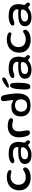

<svg xmlns="http://www.w3.org/2000/svg" viewBox="1775 -2455 728 4318"><g transform="rotate(-90 2139.0 -296.0)"><path d="M302.5 30Q243 30 191.2 13.8Q139.5 -2.5 100.2 -34.5Q61 -66.5 38.8 -113.8Q16.5 -161 16.5 -224Q16.5 -290 37.5 -342.2Q58.5 -394.5 97.2 -431.2Q136 -468 190.8 -487.2Q245.5 -506.5 312 -506.5Q363.5 -506.5 400 -496.5Q436.5 -486.5 456 -471Q475.5 -455.5 475.5 -439.5Q475.5 -429.5 470 -421Q464.5 -412.5 455.5 -407.8Q446.5 -403 436.5 -403Q425 -403 411.8 -407.8Q398.5 -412.5 377.5 -417.5Q356.5 -422.5 322 -422.5Q282 -422.5 249 -409.5Q216 -396.5 192 -372.5Q168 -348.5 155 -315.8Q142 -283 142 -243.5Q142 -190.5 163.8 -154.2Q185.5 -118 223.2 -99.5Q261 -81 308.5 -81Q352 -81 382.5 -89.8Q413 -98.5 433.8 -110.5Q454.5 -122.5 468 -131.5Q481.5 -140.5 490.5 -140.5Q507 -140.5 516 -133.2Q525 -126 528.8 -115.2Q532.5 -104.5 532.5 -94.5Q532.5 -73 516.8 -51Q501 -29 471.5 -10.8Q442 7.5 399.2 18.8Q356.5 30 302.5 30Z M812 48.5Q771.5 48.5 735.2 40.5Q699 32.5 671 15Q643 -2.5 627 -30.5Q611 -58.5 611 -99Q611 -145 633.5 -174.5Q656 -204 694.8 -220.8Q733.5 -237.5 782 -244Q830.5 -250.5 882.5 -250.5Q898.5 -250.5 915 -249.5Q931.5 -248.5 946.2 -247.5Q961 -246.5 970.5 -246.5Q983.5 -246.5 988 -250.8Q992.5 -255 992.5 -265.5Q992.5 -285 987.8 -300Q983 -315 974 -326.5Q965 -338 952.5 -346Q932.5 -359.5 904.2 -365.2Q876 -371 843.5 -371Q805 -371 775.2 -363Q745.5 -355 722.5 -346.5Q699.5 -338 680.5 -338Q654.5 -338 640.5 -346.5Q626.5 -355 626.5 -374Q626.5 -393.5 643 -410Q659.5 -426.5 688.8 -439Q718 -451.5 756.8 -458.5Q795.5 -465.5 839.5 -465.5Q928 -465.5 987.8 -443.2Q1047.5 -421 1077.5 -371.2Q1107.5 -321.5 1107.5 -237.5Q1107.5 -212.5 1105 -194Q1102.5 -175.5 1098.8 -161.8Q1095 -148 1092.5 -138Q1090 -128 1090 -119.5Q1090 -107.5 1097.8 -96.8Q1105.5 -86 1116.2 -75.5Q1127 -65 1135 -53.2Q1143 -41.5 1143 -27Q1143 -5.5 1129 4Q1115 13.5 1098 13.5Q1082.5 13.5 1072.2 3.2Q1062 -7 1053.8 -17Q1045.5 -27 1033.5 -27Q1026.5 -27 1018.2 -23Q1010 -19 998 -10.5Q983 0.5 959.8 14.2Q936.5 28 900.5 38.2Q864.5 48.5 812 48.5ZM825.5 -28Q856.5 -28 885.5 -37.8Q914.5 -47.5 937.5 -64.8Q960.5 -82 974 -105.2Q987.5 -128.5 987.5 -155.5Q987.5 -172.5 976.2 -180Q965 -187.5 939.5 -189.5Q914 -191.5 872 -191.5Q830.5 -191.5 795 -183.2Q759.5 -175 738 -155.8Q716.5 -136.5 716.5 -103.5Q716.5 -78 729.5 -61.5Q742.5 -45 767 -36.5Q791.5 -28 825.5 -28Z M1312 13Q1297.5 13 1286 7.2Q1274.5 1.5 1265.2 -8.5Q1256 -18.5 1248.5 -32Q1239.5 -51 1232 -76Q1224.5 -101 1219.2 -128.2Q1214 -155.5 1211.5 -182.5Q1209 -209.5 1209 -232.5Q1209 -314 1239.5 -370.5Q1270 -427 1327.5 -456.5Q1385 -486 1465.5 -486Q1499.5 -486 1530.8 -481Q1562 -476 1586.5 -466.2Q1611 -456.5 1625.2 -442.2Q1639.5 -428 1639.5 -409.5Q1639.5 -394.5 1633 -385.2Q1626.5 -376 1616.2 -372Q1606 -368 1595 -368Q1572 -368 1544.8 -375.8Q1517.5 -383.5 1474 -383.5Q1408.5 -383.5 1375.8 -343Q1343 -302.5 1343 -233Q1343 -208 1345.5 -184.8Q1348 -161.5 1351.5 -140.2Q1355 -119 1358.5 -101Q1362 -83 1364.2 -69Q1366.5 -55 1366.5 -46Q1366.5 -15 1352.8 -1Q1339 13 1312 13Z M1919 26.5Q1845.5 26.5 1791.8 1.5Q1738 -23.5 1708.8 -72.8Q1679.5 -122 1679.5 -194.5Q1679.5 -262.5 1706 -309.5Q1732.5 -356.5 1782 -380.8Q1831.5 -405 1900.5 -405Q1938.5 -405 1963.8 -396.8Q1989 -388.5 2005 -379.5Q2016.5 -373 2025.8 -368Q2035 -363 2039 -363Q2047 -363 2047 -377.5Q2047 -390.5 2044.5 -410.8Q2042 -431 2038.8 -455Q2035.5 -479 2031.8 -503Q2028 -527 2025.8 -547.5Q2023.5 -568 2023.5 -580.5Q2023.5 -639.5 2081 -639.5Q2101.5 -639.5 2119.2 -629.8Q2137 -620 2148 -600Q2155.5 -582.5 2162.5 -552Q2169.5 -521.5 2175.8 -484Q2182 -446.5 2186.8 -408Q2191.5 -369.5 2194.2 -336Q2197 -302.5 2197 -279.5Q2197 -176 2169.2 -108Q2141.5 -40 2080.2 -6.8Q2019 26.5 1919 26.5ZM1922.5 -49Q1968.5 -49 2000 -66Q2031.5 -83 2047.8 -114.8Q2064 -146.5 2064 -190.5Q2064 -234 2048 -263.2Q2032 -292.5 2003 -307.5Q1974 -322.5 1933 -322.5Q1888.5 -322.5 1855.5 -307Q1822.5 -291.5 1804.5 -261.2Q1786.5 -231 1786.5 -186Q1786.5 -144 1803.5 -113.2Q1820.5 -82.5 1851 -65.8Q1881.5 -49 1922.5 -49Z M2350 22.5Q2324.5 22.5 2310.2 9.2Q2296 -4 2290.8 -26.2Q2285.5 -48.5 2285.5 -76Q2285.5 -89 2285.8 -104.5Q2286 -120 2286.8 -137.8Q2287.5 -155.5 2288.5 -174.5Q2289.5 -193.5 2290.8 -213.2Q2292 -233 2293.8 -253Q2295.5 -273 2297.5 -292.5Q2307.5 -366 2327.5 -400Q2347.5 -434 2382 -434Q2402.5 -434 2414.5 -415.8Q2426.5 -397.5 2432 -362.5Q2437.5 -327.5 2437.5 -276.5Q2437.5 -253.5 2436.8 -230.2Q2436 -207 2434.8 -184.5Q2433.5 -162 2431.8 -141Q2430 -120 2427.5 -101Q2425 -82 2422.2 -65.5Q2419.5 -49 2416 -36Q2407 -10 2391 6.2Q2375 22.5 2350 22.5ZM2351 -459.5Q2340 -459.5 2333 -464.5Q2326 -469.5 2326 -481Q2326 -496 2353.5 -519.2Q2381 -542.5 2422.5 -568.5Q2449.5 -585.5 2477.2 -597.2Q2505 -609 2522.5 -609Q2538 -609 2547 -601Q2556 -593 2556 -576.5Q2556 -557 2537.2 -540.2Q2518.5 -523.5 2485 -506Q2449.5 -487.5 2412 -473.5Q2374.5 -459.5 2351 -459.5Z M2728 48.5Q2687.5 48.5 2651.2 40.5Q2615 32.5 2587 15Q2559 -2.5 2543 -30.5Q2527 -58.5 2527 -99Q2527 -145 2549.5 -174.5Q2572 -204 2610.8 -220.8Q2649.5 -237.5 2698 -244Q2746.5 -250.5 2798.5 -250.5Q2814.5 -250.5 2831 -249.5Q2847.5 -248.5 2862.2 -247.5Q2877 -246.5 2886.5 -246.5Q2899.5 -246.5 2904 -250.8Q2908.5 -255 2908.5 -265.5Q2908.5 -285 2903.8 -300Q2899 -315 2890 -326.5Q2881 -338 2868.5 -346Q2848.5 -359.5 2820.2 -365.2Q2792 -371 2759.5 -371Q2721 -371 2691.2 -363Q2661.5 -355 2638.5 -346.5Q2615.5 -338 2596.5 -338Q2570.5 -338 2556.5 -346.5Q2542.5 -355 2542.5 -374Q2542.5 -393.5 2559 -410Q2575.5 -426.5 2604.8 -439Q2634 -451.5 2672.8 -458.5Q2711.5 -465.5 2755.5 -465.5Q2844 -465.5 2903.8 -443.2Q2963.5 -421 2993.5 -371.2Q3023.5 -321.5 3023.5 -237.5Q3023.5 -212.5 3021 -194Q3018.5 -175.5 3014.8 -161.8Q3011 -148 3008.5 -138Q3006 -128 3006 -119.5Q3006 -107.5 3013.8 -96.8Q3021.5 -86 3032.2 -75.5Q3043 -65 3051 -53.2Q3059 -41.5 3059 -27Q3059 -5.5 3045 4Q3031 13.5 3014 13.5Q2998.5 13.5 2988.2 3.2Q2978 -7 2969.8 -17Q2961.5 -27 2949.5 -27Q2942.5 -27 2934.2 -23Q2926 -19 2914 -10.5Q2899 0.5 2875.8 14.2Q2852.5 28 2816.5 38.2Q2780.5 48.5 2728 48.5ZM2741.5 -28Q2772.5 -28 2801.5 -37.8Q2830.5 -47.5 2853.5 -64.8Q2876.5 -82 2890 -105.2Q2903.5 -128.5 2903.5 -155.5Q2903.5 -172.5 2892.2 -180Q2881 -187.5 2855.5 -189.5Q2830 -191.5 2788 -191.5Q2746.5 -191.5 2711 -183.2Q2675.5 -175 2654 -155.8Q2632.5 -136.5 2632.5 -103.5Q2632.5 -78 2645.5 -61.5Q2658.5 -45 2683 -36.5Q2707.5 -28 2741.5 -28Z M3399.5 30Q3340 30 3288.2 13.8Q3236.5 -2.5 3197.2 -34.5Q3158 -66.5 3135.8 -113.8Q3113.5 -161 3113.5 -224Q3113.5 -290 3134.5 -342.2Q3155.5 -394.5 3194.2 -431.2Q3233 -468 3287.8 -487.2Q3342.5 -506.5 3409 -506.5Q3460.5 -506.5 3497 -496.5Q3533.5 -486.5 3553 -471Q3572.5 -455.5 3572.5 -439.5Q3572.5 -429.5 3567 -421Q3561.5 -412.5 3552.5 -407.8Q3543.5 -403 3533.5 -403Q3522 -403 3508.8 -407.8Q3495.5 -412.5 3474.5 -417.5Q3453.5 -422.5 3419 -422.5Q3379 -422.5 3346 -409.5Q3313 -396.5 3289 -372.5Q3265 -348.5 3252 -315.8Q3239 -283 3239 -243.5Q3239 -190.5 3260.8 -154.2Q3282.5 -118 3320.2 -99.5Q3358 -81 3405.5 -81Q3449 -81 3479.5 -89.8Q3510 -98.5 3530.8 -110.5Q3551.5 -122.5 3565 -131.5Q3578.5 -140.5 3587.5 -140.5Q3604 -140.5 3613 -133.2Q3622 -126 3625.8 -115.2Q3629.5 -104.5 3629.5 -94.5Q3629.5 -73 3613.8 -51Q3598 -29 3568.5 -10.8Q3539 7.5 3496.2 18.8Q3453.5 30 3399.5 30Z M3909 48.5Q3868.5 48.5 3832.2 40.5Q3796 32.5 3768 15Q3740 -2.5 3724 -30.5Q3708 -58.5 3708 -99Q3708 -145 3730.5 -174.5Q3753 -204 3791.8 -220.8Q3830.5 -237.5 3879 -244Q3927.5 -250.5 3979.5 -250.5Q3995.5 -250.5 4012 -249.5Q4028.5 -248.5 4043.2 -247.5Q4058 -246.5 4067.5 -246.5Q4080.5 -246.5 4085 -250.8Q4089.5 -255 4089.5 -265.5Q4089.5 -285 4084.8 -300Q4080 -315 4071 -326.5Q4062 -338 4049.5 -346Q4029.5 -359.5 4001.2 -365.2Q3973 -371 3940.5 -371Q3902 -371 3872.2 -363Q3842.5 -355 3819.5 -346.5Q3796.5 -338 3777.5 -338Q3751.5 -338 3737.5 -346.5Q3723.5 -355 3723.5 -374Q3723.5 -393.5 3740 -410Q3756.5 -426.5 3785.8 -439Q3815 -451.5 3853.8 -458.5Q3892.5 -465.5 3936.5 -465.5Q4025 -465.5 4084.8 -443.2Q4144.5 -421 4174.5 -371.2Q4204.5 -321.5 4204.5 -237.5Q4204.5 -212.5 4202 -194Q4199.5 -175.5 4195.8 -161.8Q4192 -148 4189.5 -138Q4187 -128 4187 -119.5Q4187 -107.5 4194.8 -96.8Q4202.5 -86 4213.2 -75.5Q4224 -65 4232 -53.2Q4240 -41.5 4240 -27Q4240 -5.5 4226 4Q4212 13.5 4195 13.5Q4179.5 13.5 4169.2 3.2Q4159 -7 4150.8 -17Q4142.5 -27 4130.5 -27Q4123.5 -27 4115.2 -23Q4107 -19 4095 -10.5Q4080 0.5 4056.8 14.2Q4033.5 28 3997.5 38.2Q3961.5 48.5 3909 48.5ZM3922.5 -28Q3953.5 -28 3982.5 -37.8Q4011.5 -47.5 4034.5 -64.8Q4057.5 -82 4071 -105.2Q4084.5 -128.5 4084.5 -155.5Q4084.5 -172.5 4073.2 -180Q4062 -187.5 4036.5 -189.5Q4011 -191.5 3969 -191.5Q3927.5 -191.5 3892 -183.2Q3856.5 -175 3835 -155.8Q3813.5 -136.5 3813.5 -103.5Q3813.5 -78 3826.5 -61.5Q3839.5 -45 3864 -36.5Q3888.5 -28 3922.5 -28Z"/></g></svg>

Font: Gluten
Style: Regular
Weight: 400
Designer: Tyler Finck
Foundry: Etcetera Type Company
Version: Version 1.300